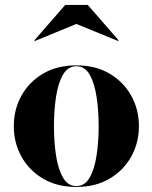

<svg xmlns="http://www.w3.org/2000/svg" viewBox="-20 -728 602 758"><path d="M281.5 -633.5 117.5 -566 115.5 -568.5 237.5 -708.5H326.5L448.5 -568.5L446.5 -566ZM34.5 -230Q34.5 -295 64.2 -349.5Q94 -404 149.5 -437Q205 -470 281.5 -470Q358 -470 413.2 -437Q468.5 -404 498.5 -349.5Q528.5 -295 528.5 -230Q528.5 -165 498.5 -110.5Q468.5 -56 413.2 -23Q358 10 281.5 10Q205 10 149.5 -23Q94 -56 64.2 -110.5Q34.5 -165 34.5 -230ZM193 -230Q193 -168 201.2 -114Q209.5 -60 228.8 -26.8Q248 6.5 281.5 6.5Q315 6.5 334 -26.8Q353 -60 361.2 -114Q369.5 -168 369.5 -230Q369.5 -292 361.2 -346Q353 -400 334 -433.2Q315 -466.5 281.5 -466.5Q248 -466.5 228.8 -433.2Q209.5 -400 201.2 -346Q193 -292 193 -230Z"/></svg>

Font: Bodoni* 48
Style: Bold
Weight: 700
Version: Version 2.2